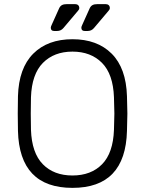

<svg xmlns="http://www.w3.org/2000/svg" viewBox="-20 -900 702 930"><path d="M66 0ZM597 -350Q597 -326 595 -266Q588 10 331 10Q74 10 67 -266Q66 -296 66 -350Q66 -404 67 -434Q71 -570 141 -640Q211 -710 331 -710Q451 -710 521 -640Q591 -570 595 -434Q597 -374 597 -350ZM129 -350Q129 -301 130 -271Q134 -159 187.5 -104.5Q241 -50 331 -50Q421 -50 474.5 -104.5Q528 -159 532 -271Q534 -331 534 -350Q534 -369 532 -429Q528 -541 474 -595.5Q420 -650 331 -650Q242 -650 188 -595.5Q134 -541 130 -429Q129 -399 129 -350ZM304 -880H344Q353 -880 358.5 -875Q364 -870 364 -861Q364 -854 358 -848L287 -764Q275 -750 257 -750H242Q226 -750 226 -766Q226 -771 231 -781L267 -861Q272 -871 280.5 -875.5Q289 -880 304 -880ZM452 -880H492Q501 -880 506.5 -875Q512 -870 512 -861Q512 -854 506 -848L435 -764Q423 -750 405 -750H390Q374 -750 374 -766Q374 -771 379 -781L415 -861Q420 -871 428.5 -875.5Q437 -880 452 -880Z"/></svg>

Font: Hezaedrus Light
Style: Regular
Weight: 300
Designer: Hubert & Fischer
Foundry: Hubert & Fischer
Version: Version 1.10;September 3, 2019;FontCreator 11.5.0.2425 64-bi